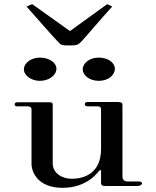

<svg xmlns="http://www.w3.org/2000/svg" viewBox="-20 -895 749 924"><path d="M281.2 8.9C397 8.9 448.5 -62.4 456.4 -72.3C460.4 -78.2 466.3 -77.2 466.3 -72.3V-15.8C466.3 -3 473.3 0 487.1 0H642.6C653.5 0 663.4 -5.9 663.4 -12.9C663.4 -19.8 655.4 -21.8 645.5 -21.8H592.1C579.2 -21.8 569.3 -29.7 569.3 -45.5V-391.1C569.3 -399 565.3 -404 547.5 -404H402C392.1 -404 388.1 -400 388.1 -393.1C388.1 -386.1 394.1 -383.2 402 -383.2H447.5C458.4 -383.2 466.3 -381.2 466.3 -368.3V-178.2C466.3 -59.4 383.2 -34.7 325.7 -34.7C274.3 -34.7 233.7 -64.4 233.7 -108.9V-391.1C233.7 -400 229.7 -403 216.8 -403H67.3C57.4 -403 50.5 -401 50.5 -393.1C50.5 -386.1 54.5 -383.2 64.4 -383.2H111.9C122.8 -383.2 131.7 -380.2 131.7 -367.3V-106.9C131.7 -65.3 163.4 8.9 281.2 8.9ZM455.4 -505.9C500 -505.9 532.7 -532.7 532.7 -564.4C532.7 -593.1 500 -617.8 455.4 -617.8C411.9 -617.8 378.2 -592.1 378.2 -561.4C378.2 -531.7 411.9 -505.9 455.4 -505.9ZM171.3 -505.9C215.8 -505.9 251.5 -532.7 251.5 -564.4C251.5 -593.1 217.8 -617.8 171.3 -617.8C130.7 -617.8 95 -592.1 95 -561.4C95 -531.7 130.7 -505.9 171.3 -505.9ZM311.9 -676.2C351.5 -676.2 357.4 -679.2 374.3 -698C406.9 -733.7 452.5 -789.1 519.8 -863.4L496 -875.2L316.8 -745.5L134.7 -875.2L107.9 -863.4C175.2 -788.1 223.8 -730.7 256.4 -697C272.3 -679.2 274.3 -676.2 311.9 -676.2Z"/></svg>

Font: Biblismive
Style: Regular
Weight: 400
Designer: Susan Drake
Foundry: Susan Drake
Version: Version 1.0; ttfautohint (v1.8.4.7-5d5b)